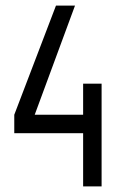

<svg xmlns="http://www.w3.org/2000/svg" viewBox="-20 -666 436 686"><path d="M277 0V-190H31V-256L180 -646H248L104 -256H277V-367H343V0Z"/></svg>

Font: Marvel
Style: Bold
Weight: 700
Designer: Carolina Trebol
Foundry: Carolina Trebol
Version: Version 1.001